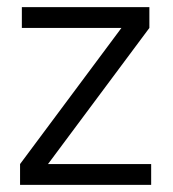

<svg xmlns="http://www.w3.org/2000/svg" viewBox="-20 -516 484 536"><path d="M36 0V-58L319 -438H41V-496H397V-438L114 -58H402V0Z"/></svg>

Font: DM Sans 24pt Light
Style: Regular
Weight: 300
Designer: Colophon Foundry, Jonny Pinhorn
Foundry: Colophon Foundry
Version: Version 4.004;gftools[0.9.30]